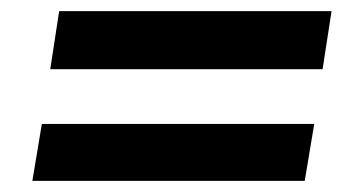

<svg xmlns="http://www.w3.org/2000/svg" viewBox="-20 -460 640 344"><path d="M70 -336 86 -440H574L558 -336ZM38 -136 55 -238H543L526 -136Z"/></svg>

Font: Nunito Sans 11pt ExtraBold
Style: Italic
Weight: 800
Italic angle: -9°
Version: Version 3.101;gftools[0.9.27]